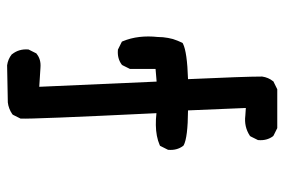

<svg xmlns="http://www.w3.org/2000/svg" viewBox="-150 -648 800 540"><g transform="rotate(90 250.0 -378.0)"><path d="M163.6 2Q146 -0.5 132.8 -11.2L132.3 -11.7V-12.2Q117.2 -31.2 119.1 -57.1V-58.1L119.6 -59.1L129.4 -78.6L129.9 -80.1L130.9 -80.6Q146.5 -93.8 170.4 -91.8L224.1 -88.4L209.5 -418.5L173.8 -415.5V-344.7V-343.3L173.3 -342.3L163.6 -322.8L162.6 -321.3L161.6 -320.3Q144.5 -307.6 120.6 -309.6H119.6L118.7 -310.1L99.1 -319.8L97.2 -320.8L96.2 -322.8Q86.9 -345.2 84 -369.9Q81.1 -394.5 84 -421.4Q84 -429.2 84.7 -436.5Q85.4 -443.8 86.7 -450.7Q87.9 -457.5 89.8 -464.4Q91.8 -471.2 94.5 -477.5Q97.2 -483.9 100.1 -490.2L101.1 -491.7L103 -492.7Q126.5 -504.4 202.6 -506.8Q195.3 -667 195.3 -714.8V-715.3Q197.8 -732.9 208.5 -746.1L209 -747.1L210.4 -747.6L230 -757.3L231 -757.8H232.4H338.9H340.3L341.3 -757.3L360.8 -747.6L362.3 -746.6L363.3 -745.6Q376 -728.5 374 -704.6V-703.6L373.5 -702.6L363.8 -683.1L362.8 -681.6L361.8 -680.7Q349.1 -672.4 335 -669.2Q320.8 -666 305.2 -668L283.7 -669.4L290.5 -506.8Q366.7 -506.3 388.7 -494.6L389.6 -493.7L390.6 -492.7Q403.3 -475.6 401.4 -451.7V-450.7L400.9 -449.7L391.1 -430.2L390.1 -428.2L388.2 -427.2Q376 -421.9 361.8 -419.2Q347.7 -416.5 331.8 -416.3Q315.9 -416 298.3 -418Q315.4 -65.9 313.5 -36.6V-35.6L313 -34.7L303.2 -15.1L302.2 -13.7L301.3 -12.7Q293.5 -7.3 285.2 -4.2Q276.9 -1 268.1 0H267.6L164.1 2Z"/></g></svg>

Font: NaikaiFont
Style: SemiBold
Weight: 600
Version: Version 1.89